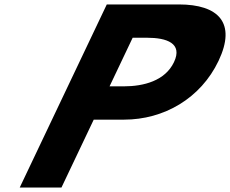

<svg xmlns="http://www.w3.org/2000/svg" viewBox="-20 -845 1036 865"><path d="M461.1 -825 68.8 0H256.8L402.3 -306H539C717.7 -306 883.8 -401 964.7 -571C1046 -742 964.4 -825 785.8 -825ZM473.6 -456 577.7 -675H641.9C731.4 -675 804.2 -650 763.8 -565C723.9 -481 627.3 -456 537.7 -456Z"/></svg>

Font: Hussar
Style: BdSuprExtOblFive
Weight: 700
Foundry: Cannot Into Space Fonts
Version: Version 2.00